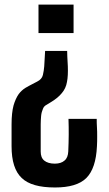

<svg xmlns="http://www.w3.org/2000/svg" viewBox="-20 -620 481 850"><path d="M223.6 210C287.1 210 334 196.3 362.3 168C390.6 139.6 406.2 92.8 409.2 27.3C410.2 12.7 410.2 -2 410.2 -15.6C410.2 -30.3 410.2 -43.9 409.2 -56.6C408.2 -69.3 408.2 -82 408.2 -93.8H283.2C284.2 -70.3 284.2 -46.9 284.2 -23.4C284.2 1 283.2 25.4 282.2 50.8C281.2 68.4 276.4 82 265.6 90.8C255.9 99.6 241.2 104.5 222.7 104.5C202.1 104.5 186.5 99.6 175.8 90.8C165 82 160.2 68.4 160.2 50.8V-69.3C160.2 -83 161.1 -95.7 162.1 -107.4C163.1 -118.2 166 -128.9 169.9 -137.7C172.9 -146.5 178.7 -152.3 186.5 -156.2C194.3 -161.1 200.2 -164.1 204.1 -167C225.6 -179.7 242.2 -193.4 253.9 -208C265.6 -221.7 273.4 -238.3 276.4 -256.8C280.3 -275.4 281.2 -298.8 280.3 -326.2C278.3 -360.4 277.3 -382.8 277.3 -394.5H179.7C177.7 -364.3 176.8 -341.8 175.8 -326.2C174.8 -313.5 172.9 -300.8 169.9 -288.1C167 -275.4 158.2 -265.6 144.5 -258.8C134.8 -253.9 127 -250 122.1 -247.1C113.3 -242.2 102.5 -237.3 91.8 -230.5C81.1 -223.6 71.3 -214.8 62.5 -203.1C53.7 -190.4 45.9 -173.8 40 -153.3C34.2 -131.8 31.2 -103.5 31.2 -69.3V-41V-11.7V27.3C31.2 92.8 45.9 139.6 76.2 168C105.5 196.3 154.3 210 223.6 210ZM150.4 -473.6H305.7V-599.6H150.4V-473.6Z"/></svg>

Font: Yellow Ladder Regular
Style: Regular
Weight: 400
Designer: Zima Creative
Version: Version 2.002